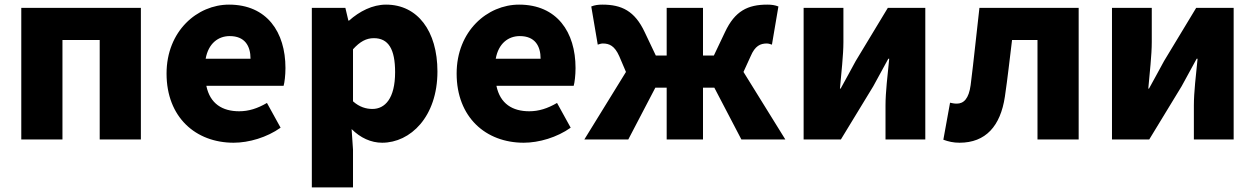

<svg xmlns="http://www.w3.org/2000/svg" viewBox="-20 -603 5425 830"><path d="M72 0H250V-430H411V0H589V-569H72Z M990 14C1056 14 1134 -9 1193 -51L1134 -158C1093 -134 1055 -122 1014 -122C942 -122 888 -154 872 -232H1206C1210 -246 1214 -277 1214 -309C1214 -464 1134 -583 970 -583C833 -583 700 -469 700 -285C700 -96 826 14 990 14ZM869 -349C881 -416 924 -447 973 -447C1038 -447 1063 -405 1063 -349Z M1328 207H1506V44L1500 -45C1538 -7 1584 14 1632 14C1754 14 1871 -98 1871 -294C1871 -469 1785 -583 1649 -583C1590 -583 1534 -554 1489 -514H1486L1473 -569H1328ZM1590 -132C1563 -132 1534 -140 1506 -165V-390C1536 -423 1563 -438 1596 -438C1659 -438 1688 -391 1688 -291C1688 -177 1644 -132 1590 -132Z M2244 14C2310 14 2388 -9 2447 -51L2388 -158C2347 -134 2309 -122 2268 -122C2196 -122 2142 -154 2126 -232H2460C2464 -246 2468 -277 2468 -309C2468 -464 2388 -583 2224 -583C2087 -583 1954 -469 1954 -285C1954 -96 2080 14 2244 14ZM2123 -349C2135 -416 2178 -447 2227 -447C2292 -447 2317 -405 2317 -349Z M2506 0H2696L2813 -224H2862V0H3019V-224H3068L3185 0H3375L3194 -292L3225 -360C3244 -405 3267 -415 3295 -415C3303 -415 3310 -412 3317 -410L3345 -575C3330 -581 3315 -583 3297 -583C3213 -583 3157 -556 3114 -464L3066 -363H3019V-569H2862V-363H2815L2767 -464C2724 -556 2667 -583 2584 -583C2566 -583 2551 -581 2536 -575L2564 -410C2571 -412 2578 -415 2586 -415C2614 -415 2637 -405 2657 -360L2686 -292Z M3454 0H3615L3755 -230C3773 -262 3801 -315 3820 -349H3824C3817 -279 3808 -204 3808 -148V0H3980V-569H3818L3679 -339C3662 -306 3632 -254 3614 -220H3611C3617 -289 3626 -365 3626 -421V-569H3454Z M4128 14C4241 14 4305 -58 4324 -185C4336 -266 4345 -349 4355 -430H4465V0H4643V-569H4214C4201 -458 4190 -345 4176 -235C4168 -176 4146 -155 4116 -155C4105 -155 4096 -157 4087 -159L4058 1C4080 9 4101 14 4128 14Z M4787 0H4948L5088 -230C5106 -262 5134 -315 5153 -349H5157C5150 -279 5141 -204 5141 -148V0H5313V-569H5151L5012 -339C4995 -306 4965 -254 4947 -220H4944C4950 -289 4959 -365 4959 -421V-569H4787Z"/></svg>

Font: Noto Sans JP Black
Style: Regular
Weight: 900
Designer: Ryoko NISHIZUKA 西塚涼子 (kana, bopomofo & ideographs); Paul D. Hunt (Latin, Greek & Cyrillic); Sandoll Communications 산돌커뮤니
Foundry: Adobe
Version: Version 2.002;hotconv 1.0.116;makeotfexe 2.5.65601